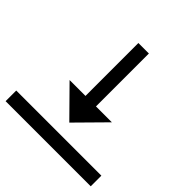

<svg xmlns="http://www.w3.org/2000/svg" viewBox="-178 -834 957 957"><g transform="rotate(45 300.0 -355.5)"><path d="M449 -319H337V-692H263V-319H151L300 -168ZM0 -94V-19H600V-94Z"/></g></svg>

Font: SauceCodePro Nerd Font Mono
Style: Regular
Weight: 500
Monospace: yes
Designer: Paul D. Hunt, Teo Tuominen
Foundry: Adobe Systems Incorporated
Version: Version 2.030;PS 1.000;hotconv 16.6.51;makeotf.lib2.5.65220;